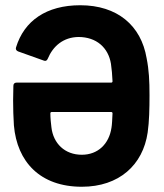

<svg xmlns="http://www.w3.org/2000/svg" viewBox="-20 -701 625 732"><path d="M539 -479C518 -604 427 -681 286 -681C157 -681 72 -622 41 -520C39 -513 42 -508 49 -505L147 -470C154 -467 159 -470 162 -477C182 -525 221 -559 279 -560C348 -560 393 -519 403 -458C406 -436 408 -416 409 -391C409 -388 407 -386 404 -386H43C36 -386 31 -382 31 -374C31 -355 30 -337 30 -318C30 -286 31 -254 33 -223C45 -84 133 11 292 11C434 11 525 -72 543 -196C549 -238 550 -287 550 -338C550 -393 548 -434 539 -479ZM292 -111C227 -111 183 -154 176 -216C174 -232 172 -251 172 -269C172 -272 174 -274 177 -274H404C407 -274 409 -272 409 -269C408 -246 407 -225 405 -214C396 -153 354 -111 292 -111Z"/></svg>

Font: Barlow Semi Condensed
Style: Bold
Weight: 700
Width: 4
Designer: Jeremy Tribby
Foundry: Tribby Type
Version: Version 1.422;hotconv 1.0.109;makeotfexe 2.5.65596